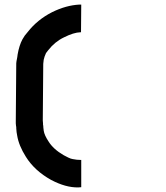

<svg xmlns="http://www.w3.org/2000/svg" viewBox="-20 -819 724 839"><path d="M335 -799 334 -678H331Q302 -677 260 -656Q220 -637 191 -600L181 -587Q174 -572 171 -558L169 -540Q167 -309 167 -297V-292L168 -280V-275L169 -269Q169 -265 169.5 -260.5Q170 -256 170.5 -253Q171 -250 171 -248Q174 -228 192 -201Q213 -167 258 -141Q282 -128 289 -126Q294 -124 316 -121L335 -120V-1L322 0Q267 1 203 -33Q131 -73 93 -134Q62 -183 55 -227Q52 -240 51 -259V-264L50 -269L49 -280V-287V-290L51 -539V-542L52 -551Q54 -561 55.5 -569.5Q57 -578 57 -581Q64 -621 78 -647Q87 -664 101 -679Q143 -733 208 -766Q269 -796 327 -799Z"/></svg>

Font: FoundationLogo
Style: Medium
Weight: 500
Version: Version 0.3